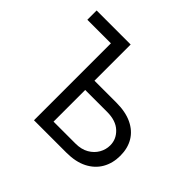

<svg xmlns="http://www.w3.org/2000/svg" viewBox="-166 -936 1145 1145"><g transform="rotate(45 406.0 -363.5)"><path d="M48.3 -648.9V-727.1H262.7V-648.9ZM312.5 -421.9H520Q598.1 -421.9 651.9 -396.2Q705.6 -370.6 733.4 -324.2Q761.2 -277.8 761.2 -214.4Q761.2 -151.4 733.4 -103Q705.6 -54.7 651.9 -27.3Q598.1 0 520 0H247.1V-727.1H335.4V-76.7H520Q569.8 -76.7 604.2 -96.7Q638.7 -116.7 656.7 -148.4Q674.8 -180.2 674.8 -215.8Q674.8 -268.1 634.5 -305.9Q594.2 -343.8 520 -343.8H312.5Z"/></g></svg>

Font: Sahel VF Regular
Style: Regular
Weight: 400
Foundry: Saber Rastikerdar (saber.rastikerdar@gmail.com)
Version: Version 3.4.0